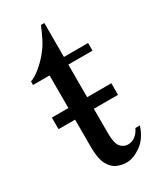

<svg xmlns="http://www.w3.org/2000/svg" viewBox="-161 -651 601 722"><g transform="rotate(-30 139.5 -290.5)"><path d="M279.3 -81.5Q263.2 -32.2 230 -8.8Q196.8 14.6 167.5 14.6Q146.5 14.6 126 5.9Q105.5 -2.9 92.3 -28.3Q79.1 -53.7 79.1 -104V-222.2H7.3V-272.5H79.1V-414.1H7.3V-429.2Q27.3 -436.5 49.6 -454.8Q71.8 -473.1 90.8 -495.6Q99.6 -506.3 106.9 -516.8Q114.3 -527.3 123.3 -544.9Q132.3 -562.5 146 -594.7H160.6V-447.3H265.6V-414.1H160.6V-272.5H265.6V-222.2H160.6V-115.7Q160.6 -72.3 173.6 -56.9Q186.5 -41.5 205.1 -41.5Q223.6 -41.5 237.5 -52.5Q251.5 -63.5 259.8 -81.5Z"/></g></svg>

Font: BabelStone Roman
Style: Regular
Weight: 400
Designer: Walt Agee, Victor Gaultney, Peter Martin, Debbi Hosken, Becca Hirsbrunner (SIL); Andrew West (BabelStone)
Foundry: BabelStone
Version: Version 16.000